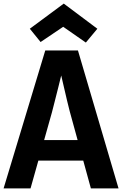

<svg xmlns="http://www.w3.org/2000/svg" viewBox="-23 -1049 680 1069"><path d="M-3 0 229 -768H411L637 0H483L365 -430Q359 -452 350.5 -488.5Q342 -525 332.5 -565.5Q323 -606 314.5 -643Q306 -680 300 -702H336Q330 -679 321 -641.5Q312 -604 301.5 -562.5Q291 -521 281.5 -483.5Q272 -446 266 -423L147 0ZM155 -155V-269H465V-155ZM519 -889 455 -812 320 -906H338L203 -815L143 -889L332 -1029Z"/></svg>

Font: Yaldevi
Style: Bold
Weight: 700
Designer: Sol Matas, Rajitha Manaperi, Kosala Senevirathne
Foundry: Mooniak
Version: Version 1.100